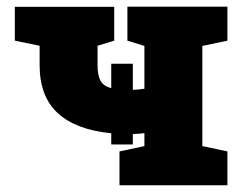

<svg xmlns="http://www.w3.org/2000/svg" viewBox="-20 -548 718 568"><path d="M309.1 -120.6V-153.8Q205.6 -163.6 151.4 -212.9Q97.2 -262.2 97.2 -355.5V-412.6L23.9 -427.7V-527.8H317.9V-427.7L268.6 -412.6V-355.5Q268.6 -324.7 277.6 -308.8Q286.6 -293 309.1 -287.1V-359.4H373V-282.2Q389.2 -282.7 407.2 -285.6V-412.1L356.9 -427.7V-528.3H652.8V-427.7L578.6 -412.1V-115.7L652.8 -100.1V0H333.5V-100.1L407.2 -115.7V-154.3Q398.4 -152.8 389.4 -152.3Q380.4 -151.9 373 -151.4V-120.6Z"/></svg>

Font: Roboto Slab Black
Style: Regular
Weight: 900
Designer: Google
Version: Version 2.000; ttfautohint (v1.8.1.43-b0c9)